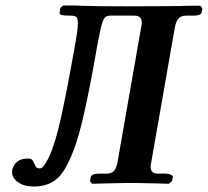

<svg xmlns="http://www.w3.org/2000/svg" viewBox="-20 -668 758 700"><path d="M710 -647 718 -638 715 -623Q714 -611 684 -611H658Q640 -611 631 -600.5Q622 -590 618 -571L531 -74Q530 -70 529.5 -66.5Q529 -63 529 -60Q529 -35 556 -35H583Q594 -35 602.5 -31.5Q611 -28 610 -22L607 -8L596 2Q596 2 580.5 1.5Q565 1 542 0.5Q519 0 496 -0.5Q473 -1 458 -1Q445 -1 421.5 -0.5Q398 0 373.5 0.5Q349 1 332.5 1.5Q316 2 316 2L308 -8L311 -22Q313 -35 342 -35H369Q387 -35 395.5 -45Q404 -55 408 -74L495 -571Q496 -575 496.5 -578.5Q497 -582 497 -585Q497 -611 470 -611H381Q370 -611 363 -604.5Q356 -598 350.5 -577Q345 -556 336 -510Q307 -341 281.5 -232.5Q256 -124 222 -62Q201 -22 172 -5Q143 12 102 12Q68 12 46 -3.5Q24 -19 24 -40V-46Q28 -66 42 -78Q56 -90 82 -90Q96 -90 100.5 -81Q105 -72 109 -63Q113 -54 126 -54Q134 -54 144 -69.5Q154 -85 161 -101Q182 -147 202.5 -239.5Q223 -332 250 -484Q257 -522 260.5 -546Q264 -570 264 -583Q264 -602 257.5 -606.5Q251 -611 238 -611Q215 -611 206 -613Q197 -615 197 -622Q197 -624 198 -625L200 -639L210 -648Q223 -648 242.5 -648Q262 -648 277 -647Q303 -646 338.5 -645.5Q374 -645 438 -645Q518 -645 563.5 -645.5Q609 -646 638 -646Q655 -647 676.5 -647Q698 -647 710 -647Z"/></svg>

Font: Libertinus Serif Semibold Italic
Style: Regular
Weight: 600
Italic angle: -11.5°
Designer: Philipp H. Poll, Khaled Hosny
Foundry: Caleb Maclennan
Version: Version 7.051;RELEASE